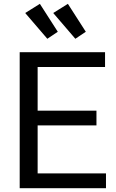

<svg xmlns="http://www.w3.org/2000/svg" viewBox="-20 -984 607 1004"><path d="M83 0V-710.9H529.3V-633.8H176.8V-405.3H484.4V-328.1H176.8V-77.1H534.2V0ZM227.5 -781.2 111.8 -916 188.5 -963.9 282.2 -817.9ZM374 -781.2 258.3 -916 335 -963.9 428.7 -817.9Z"/></svg>

Font: RobotoFlex
Style: Regular
Weight: 400
Designer: Berlow after Robertson
Foundry: Google
Version: Version 2.136